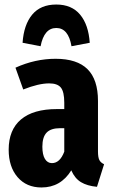

<svg xmlns="http://www.w3.org/2000/svg" viewBox="-20 -806 497 843"><path d="M158.2 -603 79.1 -618.2Q84.5 -697.3 121.3 -741.7Q158.2 -786.1 227.1 -786.1Q294.9 -786.1 331.8 -741.7Q368.7 -697.3 374 -618.2L293.9 -603Q280.3 -683.1 227.1 -683.1Q173.8 -683.1 158.2 -603ZM410.2 -141.1Q410.2 -115.7 416 -103.8Q421.9 -91.8 437 -85L405.8 14.2Q362.8 10.3 335.4 -6.3Q308.1 -22.9 293 -58.1Q246.6 17.1 162.1 17.1Q96.2 17.1 57.1 -28.3Q18.1 -73.7 18.1 -148.9Q18.1 -235.8 72 -281.5Q126 -327.1 230 -327.1H262.2V-355Q262.2 -402.8 247.3 -421.4Q232.4 -439.9 195.8 -439.9Q149.4 -439.9 82 -413.1L47.9 -508.8Q134.3 -547.9 224.1 -547.9Q318.4 -547.9 364.3 -502.2Q410.2 -456.5 410.2 -362.8ZM208 -89.8Q243.2 -89.8 262.2 -140.1V-243.2H244.1Q203.1 -243.2 184.6 -223.6Q166 -204.1 166 -162.1Q166 -127 177.2 -108.4Q188.5 -89.8 208 -89.8Z"/></svg>

Font: Fira Sans Compressed
Style: Bold
Weight: 700
Width: 1
Designer: Carrois Corporate & Edenspiekermann AG
Foundry: Carrois Corporate GbR & Edenspiekermann AG
Version: Version 4.203;PS 004.203;hotconv 1.0.88;makeotf.lib2.5.64775